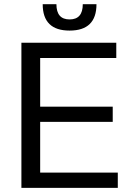

<svg xmlns="http://www.w3.org/2000/svg" viewBox="-20 -904 641 924"><path d="M539.6 -698.2V-625H173.3V-390.6H522.5V-317.4H173.3V-73.2H546.9V0H83V-698.2ZM185.5 -883.8H251.5Q251.5 -810.5 314.9 -810.5Q378.4 -810.5 378.4 -883.8H444.3Q444.3 -756.8 314.9 -756.8Q185.5 -756.8 185.5 -883.8Z"/></svg>

Font: Sansation
Style: Regular
Weight: 400
Designer: Bernd Montag
Version: Version 1.301